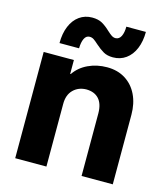

<svg xmlns="http://www.w3.org/2000/svg" viewBox="-111 -830 799 917"><g transform="rotate(15 288.5 -372.0)"><path d="M49.8 -525.4H199.2V-457H202.1Q227.1 -493.7 269.5 -513.4Q312 -533.2 362.3 -533.2Q414.1 -533.2 452.4 -509.3Q490.7 -485.4 511.5 -442.4Q532.2 -399.4 532.2 -343.8V0H377.9V-310.5Q377.4 -356.9 355.5 -380.9Q333.5 -404.8 293.9 -405.3Q254.4 -404.8 229 -379.4Q203.6 -354 204.1 -308.6V0H49.8ZM231.9 -744.1Q261.7 -744.1 281.2 -733.2Q300.8 -722.2 321.8 -702.1Q335 -689.9 344.2 -683.8Q353.5 -677.7 363.8 -677.7Q381.8 -678.2 390.9 -696.5Q399.9 -714.8 399.9 -744.1H496.6Q496.6 -697.3 481.7 -661.4Q466.8 -625.5 439.2 -605.7Q411.6 -585.9 375.5 -585.9Q347.2 -585.9 328.4 -596.7Q309.6 -607.4 287.6 -627Q273.4 -640.1 264.2 -646.2Q254.9 -652.3 243.7 -652.3Q226.6 -652.3 217.8 -634.3Q209 -616.2 208.5 -585.9H111.8Q111.8 -633.8 126.7 -669.4Q141.6 -705.1 168.9 -724.6Q196.3 -744.1 231.9 -744.1Z"/></g></svg>

Font: Reddit Sans Chocolate ExtraBold
Style: Regular
Weight: 800
Designer: Stephen Hutchings
Foundry: Reddit
Version: Version 1.011